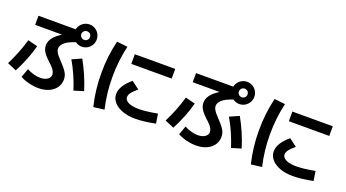

<svg xmlns="http://www.w3.org/2000/svg" viewBox="-60 -1459 3871 2147"><g transform="rotate(20 1875.0 -385.5)"><path d="M210.2 -7.3 248.4 -112.5Q287.8 -91.2 331.3 -79.4Q374.7 -67.5 411.5 -68.1Q445.7 -69 471.3 -79.1Q496.9 -89.2 511.1 -106.8Q525.2 -124.3 525.2 -147.4Q525.2 -166.4 515.6 -185.8Q506 -205.2 488.6 -224.7Q471.2 -244.3 443.1 -269.3Q407.3 -303.4 386.7 -327.9Q366.2 -352.4 355.4 -377.6Q344.5 -402.8 344.5 -431.5Q344.5 -469.2 363.4 -502.5Q382.3 -535.7 420 -567.4Q457.6 -599.1 515.8 -631L535 -605.8H154V-714.2H654.4L669.3 -585.9Q608.8 -568.4 567.8 -546.5Q526.8 -524.5 505.9 -498.8Q485 -473.1 485 -444.4Q485 -426.4 494.1 -407.8Q503.3 -389.1 519.7 -368.7Q536.2 -348.2 563.7 -319.7Q565.7 -318.7 566.4 -317.7Q567.2 -316.7 568.2 -315.3Q604.5 -276.4 624.7 -250Q645 -223.7 655.3 -197.8Q665.7 -171.9 665.7 -142.3Q665.7 -86.3 635.9 -43.5Q606.1 -0.8 552 23.1Q497.9 47 427.6 47Q371.8 47 312.3 32.1Q252.9 17.1 210.2 -7.3ZM140.8 -418.2 257.1 -388.7Q237 -310.8 201.9 -222.4Q166.8 -134.1 124.4 -53.3L15.7 -99.8Q52.6 -171.7 86.6 -257.8Q120.7 -343.9 140.8 -418.2ZM666.3 -382.1 777.7 -431.6Q819.6 -358.2 857.7 -270.4Q895.7 -182.6 922.2 -96.2L807.8 -61Q783 -141.1 745.9 -225.5Q708.7 -310 666.3 -382.1ZM593.8 -686.3Q593.8 -722.3 611.8 -752.6Q629.8 -782.8 660.1 -800.6Q690.4 -818.4 725.8 -818.4Q761.8 -818.4 792.1 -800.6Q822.4 -782.8 839.9 -752.6Q857.4 -722.3 857.4 -686.3Q857.4 -650.4 839.9 -620.3Q822.4 -590.3 792.1 -572.3Q761.8 -554.3 725.8 -554.3Q690.4 -554.3 660.1 -572.3Q629.8 -590.3 611.8 -620.3Q593.8 -650.4 593.8 -686.3ZM777.4 -686.3Q777.4 -700.7 770.5 -712.4Q763.6 -724.1 751.9 -730.7Q740.2 -737.4 725.8 -737.4Q712 -737.4 700.1 -730.7Q688.2 -724.1 681.1 -712.1Q674 -700.2 674 -686.3Q674 -672.5 681.1 -660.6Q688.2 -648.7 699.9 -641.8Q711.6 -634.9 725.8 -634.9Q740.2 -634.9 751.9 -641.8Q763.6 -648.7 770.5 -660.6Q777.4 -672.5 777.4 -686.3Z M1269.3 -189.5Q1269.3 -238.5 1300.4 -288.9Q1331.4 -339.3 1392.6 -390.5L1484.9 -320.5Q1437.4 -281.5 1416.4 -253.4Q1395.3 -225.3 1395.3 -199.3Q1395.3 -174.4 1415.5 -155.9Q1435.7 -137.4 1472.7 -127.4Q1509.8 -117.3 1560.2 -117.3Q1647.9 -117.3 1784.1 -143.1L1801.9 -30Q1738.9 -16.7 1676.7 -9.2Q1614.5 -1.7 1560.2 -1.7Q1476.4 -1.7 1410.2 -25.9Q1344.1 -50 1306.7 -92.9Q1269.3 -135.8 1269.3 -189.5ZM1313.5 -678.4H1794.3V-563.4H1313.5ZM1033.6 -353.5Q1033.6 -458.6 1044.8 -552.8Q1056.1 -647 1079 -742.8L1207.6 -728.1Q1186.2 -637.8 1175.5 -545.2Q1164.8 -452.7 1164.8 -353.5Q1164.8 -255.4 1175.5 -162.9Q1186.2 -70.3 1207.6 19.8L1079 35.8Q1056.1 -60.6 1044.8 -155.1Q1033.6 -249.6 1033.6 -353.5Z M2085.2 -7.3 2123.4 -112.5Q2162.8 -91.2 2206.3 -79.4Q2249.7 -67.5 2286.5 -68.1Q2320.7 -69 2346.3 -79.1Q2371.9 -89.2 2386.1 -106.8Q2400.2 -124.3 2400.2 -147.4Q2400.2 -166.4 2390.6 -185.8Q2381 -205.2 2363.6 -224.7Q2346.2 -244.3 2318.1 -269.3Q2282.3 -303.4 2261.7 -327.9Q2241.2 -352.4 2230.4 -377.6Q2219.5 -402.8 2219.5 -431.5Q2219.5 -469.2 2238.4 -502.5Q2257.3 -535.7 2295 -567.4Q2332.6 -599.1 2390.8 -631L2410 -605.8H2029V-714.2H2529.4L2544.3 -585.9Q2483.8 -568.4 2442.8 -546.5Q2401.8 -524.5 2380.9 -498.8Q2360 -473.1 2360 -444.4Q2360 -426.4 2369.1 -407.8Q2378.3 -389.1 2394.7 -368.7Q2411.2 -348.2 2438.7 -319.7Q2440.7 -318.7 2441.4 -317.7Q2442.2 -316.7 2443.2 -315.3Q2479.5 -276.4 2499.7 -250Q2520 -223.7 2530.3 -197.8Q2540.7 -171.9 2540.7 -142.3Q2540.7 -86.3 2510.9 -43.5Q2481.1 -0.8 2427 23.1Q2372.9 47 2302.6 47Q2246.8 47 2187.3 32.1Q2127.9 17.1 2085.2 -7.3ZM2015.8 -418.2 2132.1 -388.7Q2112 -310.8 2076.9 -222.4Q2041.8 -134.1 1999.4 -53.3L1890.7 -99.8Q1927.6 -171.7 1961.6 -257.8Q1995.7 -343.9 2015.8 -418.2ZM2541.3 -382.1 2652.7 -431.6Q2694.6 -358.2 2732.7 -270.4Q2770.7 -182.6 2797.2 -96.2L2682.8 -61Q2658 -141.1 2620.9 -225.5Q2583.7 -310 2541.3 -382.1ZM2468.8 -686.3Q2468.8 -722.3 2486.8 -752.6Q2504.8 -782.8 2535.1 -800.6Q2565.4 -818.4 2600.8 -818.4Q2636.8 -818.4 2667.1 -800.6Q2697.4 -782.8 2714.9 -752.6Q2732.4 -722.3 2732.4 -686.3Q2732.4 -650.4 2714.9 -620.3Q2697.4 -590.3 2667.1 -572.3Q2636.8 -554.3 2600.8 -554.3Q2565.4 -554.3 2535.1 -572.3Q2504.8 -590.3 2486.8 -620.3Q2468.8 -650.4 2468.8 -686.3ZM2652.4 -686.3Q2652.4 -700.7 2645.5 -712.4Q2638.6 -724.1 2626.9 -730.7Q2615.2 -737.4 2600.8 -737.4Q2587 -737.4 2575.1 -730.7Q2563.2 -724.1 2556.1 -712.1Q2549 -700.2 2549 -686.3Q2549 -672.5 2556.1 -660.6Q2563.2 -648.7 2574.9 -641.8Q2586.6 -634.9 2600.8 -634.9Q2615.2 -634.9 2626.9 -641.8Q2638.6 -648.7 2645.5 -660.6Q2652.4 -672.5 2652.4 -686.3Z M3144.3 -189.5Q3144.3 -238.5 3175.4 -288.9Q3206.4 -339.3 3267.6 -390.5L3359.9 -320.5Q3312.4 -281.5 3291.4 -253.4Q3270.3 -225.3 3270.3 -199.3Q3270.3 -174.4 3290.5 -155.9Q3310.7 -137.4 3347.7 -127.4Q3384.8 -117.3 3435.2 -117.3Q3522.9 -117.3 3659.1 -143.1L3676.9 -30Q3613.9 -16.7 3551.7 -9.2Q3489.5 -1.7 3435.2 -1.7Q3351.4 -1.7 3285.2 -25.9Q3219.1 -50 3181.7 -92.9Q3144.3 -135.8 3144.3 -189.5ZM3188.5 -678.4H3669.3V-563.4H3188.5ZM2908.6 -353.5Q2908.6 -458.6 2919.8 -552.8Q2931.1 -647 2954 -742.8L3082.6 -728.1Q3061.2 -637.8 3050.5 -545.2Q3039.8 -452.7 3039.8 -353.5Q3039.8 -255.4 3050.5 -162.9Q3061.2 -70.3 3082.6 19.8L2954 35.8Q2931.1 -60.6 2919.8 -155.1Q2908.6 -249.6 2908.6 -353.5Z"/></g></svg>

Font: Pretendard JP Variable
Style: Regular
Weight: 400
Designer: Base glyphs from Inter by Rasmus Andersson; Hangul glyphs from Noto Sans CJK(Source Han Sans) by Jang Soo-young and Kang
Foundry: Kil Hyung-jin
Version: Version 1.307;Glyphs 3.2 (3192)